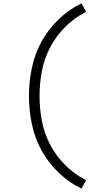

<svg xmlns="http://www.w3.org/2000/svg" viewBox="-20 -938 615 1146"><path d="M466 188Q391 151 329.5 92Q268 33 227.5 -41Q187 -115 170 -198Q153 -281 153 -365Q153 -449 170 -532Q187 -615 227.5 -689Q268 -763 329.5 -822Q391 -881 466 -918L494 -868Q426 -833 371.5 -779.5Q317 -726 281 -658.5Q245 -591 230.5 -516Q216 -441 216 -365Q216 -289 230.5 -214Q245 -139 281 -71.5Q317 -4 371.5 49.5Q426 103 494 138Z"/></svg>

Font: Jozsika Light
Style: Regular
Weight: 300
Monospace: yes
Designer: Belleve Invis
Foundry: Belleve Invis
Version: 2.1.0